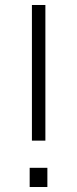

<svg xmlns="http://www.w3.org/2000/svg" viewBox="-20 -750 309 770"><path d="M108 -730H162V-186H108ZM99 -77H170V0H99Z"/></svg>

Font: Sora-SIA ExtraLight
Style: Regular
Weight: 200
Designer: Jonathan Barnbrook, Julián Moncada
Foundry: Barnbrook Fonts
Version: Version 2.000